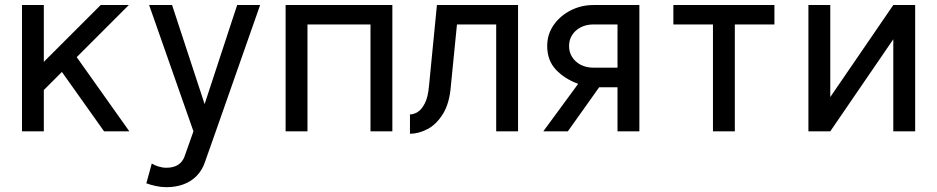

<svg xmlns="http://www.w3.org/2000/svg" viewBox="-20 -528 3768 772"><path d="M203.6 -274.4 398.4 0H500L256.8 -342.8ZM156.2 -166 498 -507.8Q487.3 -507.8 472.4 -507.8Q457.5 -507.8 441.4 -507.8Q425.3 -507.8 410.6 -507.8Q396 -507.8 384.8 -507.8L156.2 -279.3V-507.8H68.4V0H156.2Z M803.7 124.5 847.7 0 1025.9 -507.8H933.6L802.7 -109.4L671.9 -507.8H579.6L757.8 0L722.2 100.6Q714.4 123 695.8 134.8Q677.2 146.5 648.9 146.5Q633.3 146.5 616.7 141.4Q600.1 136.2 590.3 129.4L568.4 209Q585 215.3 606.7 220Q628.4 224.6 648.9 224.6Q687.5 224.6 718.5 212.9Q749.5 201.2 771.2 178.7Q793 156.2 803.7 124.5Z M1128.4 -507.8V0H1216.3V-429.7H1469.7V0H1557.6V-507.8H1469.7H1216.3Z M2063 -507.8H1736.8L1705.1 -184.1Q1701.2 -137.7 1688.2 -112.5Q1675.3 -87.4 1659.2 -77.6Q1643.1 -67.9 1628.4 -67.9V9.8Q1663.1 9.8 1699 -9Q1734.9 -27.8 1761.2 -70.3Q1787.6 -112.8 1793 -184.1L1817.4 -429.7H1975.1V0H2063Z M2550.8 0H2462.9V-177.2H2389.2L2263.2 0H2164.6L2304.7 -190.9Q2250 -210.9 2215.1 -248Q2180.2 -285.2 2180.2 -343.3Q2180.2 -389.6 2205.8 -426.8Q2231.4 -463.9 2273.9 -485.8Q2316.4 -507.8 2366.2 -507.8H2550.8ZM2462.9 -429.7H2366.2Q2337.9 -429.7 2315.7 -418.5Q2293.5 -407.2 2280.8 -387.7Q2268.1 -368.2 2268.1 -342.8Q2268.1 -317.9 2280.8 -298.1Q2293.5 -278.3 2315.7 -267.1Q2337.9 -255.9 2366.2 -255.9H2462.9Z M2934.6 0V-429.7H3093.8V-507.8H2687.5V-429.7H2846.7V0Z M3571.8 -507.8H3659.7V0H3571.8V-370.1L3318.4 0H3230.5V-507.8H3318.4V-137.7Z"/></svg>

Font: Giphurs
Style: Regular
Weight: 400
Version: Version 2.010